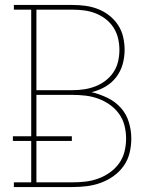

<svg xmlns="http://www.w3.org/2000/svg" viewBox="-20 -755 640 775"><path d="M36 0V-19H106V-186H32V-205H106V-716H36V-735H272Q299 -735 325 -731.5Q351 -728 375.5 -718.5Q400 -709 421 -692.5Q442 -676 456.5 -654Q471 -632 477 -606Q483 -580 483 -554Q483 -524 475 -495.5Q467 -467 449 -443.5Q431 -420 405 -405Q379 -390 350 -383Q383 -375 414 -360Q445 -345 467.5 -320Q490 -295 500 -262Q510 -229 510 -196Q510 -166 503 -137.5Q496 -109 479 -85Q462 -61 438 -44Q414 -27 386.5 -17Q359 -7 330 -3.5Q301 0 272 0ZM127 -391H272Q296 -391 319.5 -394.5Q343 -398 365 -406.5Q387 -415 406 -429.5Q425 -444 438 -463.5Q451 -483 456.5 -506.5Q462 -530 462 -554Q462 -577 456.5 -600.5Q451 -624 438 -644Q425 -664 406 -678.5Q387 -693 365 -701.5Q343 -710 319.5 -713Q296 -716 272 -716H127ZM127 -19H272Q299 -19 325 -22Q351 -25 376 -34Q401 -43 423 -58.5Q445 -74 460.5 -95.5Q476 -117 482.5 -143Q489 -169 489 -196Q489 -222 482.5 -248Q476 -274 460.5 -295.5Q445 -317 423 -332.5Q401 -348 376 -357Q351 -366 325 -369Q299 -372 272 -372H127V-205H270V-186H127Z"/></svg>

Font: Iosevka HT Thin Extended
Style: Regular
Weight: 100
Width: 7
Monospace: yes
Designer: Belleve Invis
Foundry: Belleve Invis
Version: Version 32.3.0; ttfautohint (v1.8.4)